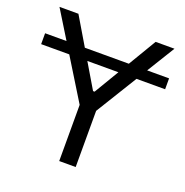

<svg xmlns="http://www.w3.org/2000/svg" viewBox="-130 -845 927 963"><g transform="rotate(20 333.5 -363.5)"><path d="M664.6 -578.1V-520H2.9V-578.1ZM25.4 -727.1H126.5L328.1 -387.7H336.4L538.6 -727.1H639.2L376.5 -299.8V0H288.6V-299.8Z"/></g></svg>

Font: Sahel VF Regular
Style: Regular
Weight: 400
Foundry: Saber Rastikerdar (saber.rastikerdar@gmail.com)
Version: Version 3.4.0